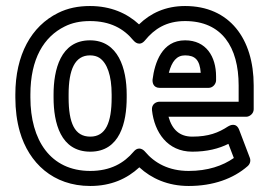

<svg xmlns="http://www.w3.org/2000/svg" viewBox="-20 -583 904 638"><path d="M81 -259V-269C81 -388 126 -461 195 -495C219 -507 246 -513 279 -513C346 -513 391 -488 423 -449C427 -444 444 -427 462 -449C493 -487 533 -513 595 -513C717 -513 773 -427 773 -299V-245H510C500 -245 483 -238 485 -217C493 -144 536 -79 619 -79C668 -79 707 -89 739 -105L757 -58C720 -32 670 -15 607 -15C541 -15 494 -41 462 -79C457 -85 441 -99 424 -79C392 -41 347 -15 280 -15C147 -15 81 -118 81 -259ZM595 -563C530 -563 480 -539 442 -502C402 -539 348 -563 279 -563C240 -563 205 -556 173 -540C84 -496 31 -401 31 -269V-259C31 -218 36 -180 46 -145C76 -42 156 35 280 35C349 35 402 11 443 -27C483 10 538 35 607 35C688 35 755 11 803 -31C811 -38 814 -49 810 -59L775 -151C765 -178 743 -166 738 -163C706 -142 673 -129 619 -129C577 -129 552 -152 540 -195H798C809 -195 823 -205 823 -220V-299C823 -454 743 -563 595 -563ZM279 -449C181 -449 158 -351 158 -269V-259C158 -175 181 -79 280 -79C379 -79 401 -177 401 -259V-269C401 -355 373 -449 279 -449ZM279 -399C292 -399 302 -396 310 -391C336 -374 351 -332 351 -269V-259C351 -175 331 -129 280 -129C228 -129 208 -174 208 -259V-269C208 -352 229 -399 279 -399ZM698 -329C698 -395 665 -449 595 -449C518 -449 494 -374 487 -319C486 -309 489 -291 511 -291H673C688 -291 698 -305 698 -316ZM647 -341H541C551 -379 567 -399 595 -399C628 -399 644 -384 647 -341Z"/></svg>

Font: Asimov
Style: NarOu
Weight: 500
Designer: Google
Version: Version 2.000980; 2014